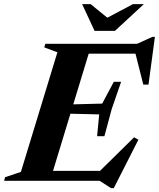

<svg xmlns="http://www.w3.org/2000/svg" viewBox="-56 -904 794 960"><path d="M231 -642.5 165.5 -667 170.5 -685H402.5L194 0H-35.5L-30.5 -18L48.5 -44.5ZM617 -653 652.5 -635.5H302L319 -685H629.5L705.5 -719.5H718.5L686.5 -481H660.5ZM499 36.5 442 0H109.5L127 -49.5H491.5L428 -34L614.5 -217.5L636 -205.5L513 36.5ZM466 -223H429.5L440 -332L227.5 -337L241.5 -380.5L455 -386L513 -495H549.5L502.5 -358.5ZM663.5 -883.5 518.5 -749.5H417L354.5 -883.5H397L493.5 -805H461L609 -883.5Z"/></svg>

Font: Newsreader 36pt
Style: Bold Italic
Weight: 700
Italic angle: -17°
Designer: Hugues Gentile
Foundry: Production Type
Version: Version 1.003